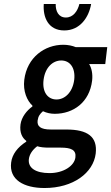

<svg xmlns="http://www.w3.org/2000/svg" viewBox="-20 -728 559 965"><path d="M125 72C128 49 141 27 167 7C183 12 202 14 226 14H286C336 14 364 25 359 63C354 105 300 142 229 142C159 142 120 116 125 72ZM36 89C25 175 99 217 204 217C348 217 449 141 461 44C471 -41 420 -77 314 -77H236C182 -77 166 -94 169 -122C172 -144 181 -156 196 -169C215 -160 236 -156 255 -156C349 -156 430 -214 443 -323C447 -357 440 -387 428 -406H509L519 -491H361C344 -498 322 -503 298 -503C205 -503 116 -440 102 -327C95 -269 116 -222 143 -197V-193C115 -173 88 -140 83 -102C78 -62 91 -36 112 -20V-16C68 12 41 48 36 89ZM264 -228C221 -228 191 -264 199 -327C207 -389 245 -424 288 -424C331 -424 360 -388 353 -327C345 -264 306 -228 264 -228ZM303 -575C383 -575 427 -642 438 -708H379C370 -672 348 -640 311 -640C274 -640 259 -672 260 -708H200C195 -642 222 -575 303 -575Z"/></svg>

Font: Falling Sky
Style: CondObl
Weight: 400
Designer: Paul D. Hunt
Foundry: Adobe Systems Incorporated
Version: Version 1.02